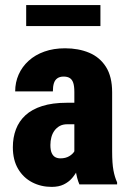

<svg xmlns="http://www.w3.org/2000/svg" viewBox="-20 -729 509 759"><path d="M273.9 -127.4V-365.2Q273.9 -388.7 269.5 -401.6Q265.1 -414.6 255.9 -420.4Q246.6 -426.3 231.4 -426.3Q216.8 -426.3 207 -419.7Q197.3 -413.1 193.1 -400.1Q189 -387.2 189 -367.7H40Q40 -403.3 53.7 -434.3Q67.4 -465.3 93.3 -488.8Q119.1 -512.2 155.5 -525.1Q191.9 -538.1 237.3 -538.1Q290.5 -538.1 332.5 -520.5Q374.5 -502.9 398.9 -464.6Q423.3 -426.3 423.3 -363.8V-130.9Q423.3 -82.5 428.5 -55.4Q433.6 -28.3 442.9 -8.3V0H293.9Q283.7 -23.4 278.8 -57.6Q273.9 -91.8 273.9 -127.4ZM291.5 -322.8 292 -237.8H246.1Q228.5 -237.8 216.1 -231Q203.6 -224.1 195.3 -212.6Q187 -201.2 183.1 -186.5Q179.2 -171.9 179.2 -155.8Q179.2 -135.7 184.3 -124.3Q189.5 -112.8 198.2 -107.9Q207 -103 218.8 -103Q239.3 -103 253.7 -111.6Q268.1 -120.1 274.9 -132.3Q281.7 -144.5 278.8 -153.8L303.7 -95.2Q296.4 -77.1 287.4 -58.8Q278.3 -40.5 264.9 -24.9Q251.5 -9.3 231.9 0.2Q212.4 9.8 184.1 9.8Q142.1 9.8 107.2 -8.3Q72.3 -26.4 51.5 -61.5Q30.8 -96.7 30.8 -147Q30.8 -185.5 43 -217.8Q55.2 -250 80.6 -273.4Q106 -296.9 146.7 -309.8Q187.5 -322.8 244.6 -322.8ZM377 -709V-626H83.5V-709Z"/></svg>

Font: Roboto Condensed ExtraBold
Style: Regular
Weight: 800
Designer: Christian Robertson
Foundry: Google
Version: Version 3.008; 2023